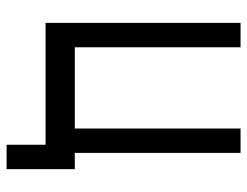

<svg xmlns="http://www.w3.org/2000/svg" viewBox="-103 -484 743 577"><g transform="rotate(90 268.5 -195.5)"><path d="M415 39.1H48.8V-546.9H122.1V-48.8H366.2V-546.9H439.5V-48.8H488.3V156.2H415Z"/></g></svg>

Font: Gap Sans
Style: Bold
Weight: 400
Designer: Alexandre Liziard and Etienne Ozeray
Foundry: Interstices.io
Version: Version 1.610